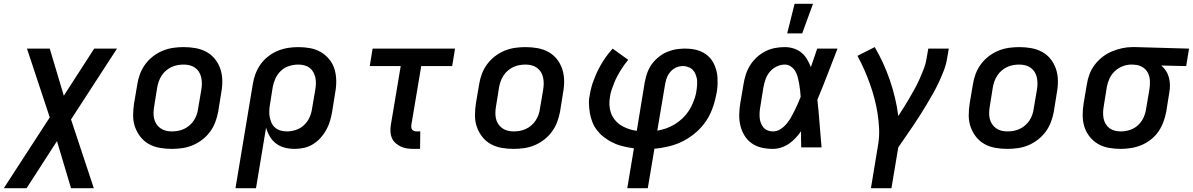

<svg xmlns="http://www.w3.org/2000/svg" viewBox="-49 -776 6281 1011"><path d="M445 215H325L251 -33L91 215H-29L213 -158L93 -520H213L287 -272L447 -520H567L325 -147Z M855 8Q823 8 792 2.5Q761 -3 735 -17.5Q709 -32 690.5 -55.5Q672 -79 662 -107.5Q652 -136 652 -168Q652 -200 657 -232L674 -332Q678 -359 688 -386Q698 -413 715.5 -437Q733 -461 757 -479.5Q781 -498 808 -509Q835 -520 862.5 -524Q890 -528 918 -528Q950 -528 981 -522.5Q1012 -517 1038.5 -502.5Q1065 -488 1083.5 -464.5Q1102 -441 1111.5 -412.5Q1121 -384 1121.5 -352Q1122 -320 1116 -288L1100 -188Q1095 -161 1085 -134Q1075 -107 1057.5 -83Q1040 -59 1016 -40.5Q992 -22 965.5 -11Q939 0 911 4Q883 8 855 8ZM856 -84Q872 -84 888.5 -87Q905 -90 920 -97Q935 -104 948.5 -115.5Q962 -127 971.5 -141.5Q981 -156 986.5 -171.5Q992 -187 994 -203L1011 -303Q1014 -320 1014 -336.5Q1014 -353 1010.5 -368.5Q1007 -384 999 -397Q991 -410 978.5 -419Q966 -428 950.5 -432Q935 -436 918 -436Q902 -436 885.5 -433Q869 -430 854 -423Q839 -416 825.5 -404.5Q812 -393 802.5 -378.5Q793 -364 787.5 -348.5Q782 -333 779 -317L763 -217Q760 -200 759.5 -183.5Q759 -167 762.5 -151.5Q766 -136 774.5 -123Q783 -110 795.5 -101Q808 -92 823.5 -88Q839 -84 856 -84Z M1191 215 1282 -332Q1286 -359 1296 -386Q1306 -413 1322.5 -436.5Q1339 -460 1362.5 -478.5Q1386 -497 1412.5 -508Q1439 -519 1466.5 -523.5Q1494 -528 1521 -528Q1553 -528 1583.5 -522.5Q1614 -517 1640 -502Q1666 -487 1685 -463.5Q1704 -440 1712.5 -411.5Q1721 -383 1721.5 -351.5Q1722 -320 1716 -288L1700 -188Q1696 -164 1689 -140Q1682 -116 1669.5 -93Q1657 -70 1639.5 -50.5Q1622 -31 1599.5 -17Q1577 -3 1552 2.5Q1527 8 1503 8Q1476 8 1450.5 1.5Q1425 -5 1405 -20Q1385 -35 1372 -57Q1359 -79 1352 -104L1299 215ZM1461 -84Q1484 -84 1508 -91.5Q1532 -99 1551 -116.5Q1570 -134 1580.5 -157Q1591 -180 1594 -203L1611 -303Q1614 -319 1614.5 -335.5Q1615 -352 1611.5 -367.5Q1608 -383 1600.5 -396.5Q1593 -410 1581 -419Q1569 -428 1553.5 -432Q1538 -436 1521 -436Q1498 -436 1473.5 -428.5Q1449 -421 1430.5 -403.5Q1412 -386 1401.5 -363Q1391 -340 1387 -317L1373 -229Q1370 -212 1369 -194.5Q1368 -177 1371 -161Q1374 -145 1380.5 -130Q1387 -115 1399 -104.5Q1411 -94 1427 -89Q1443 -84 1461 -84Z M2163 8H2129Q2111 8 2094 5.5Q2077 3 2062 -4Q2047 -11 2034 -22.5Q2021 -34 2014.5 -49Q2008 -64 2007 -82Q2006 -100 2009 -118L2061 -428H1898L1913 -520H2347L2332 -428H2169L2117 -118Q2116 -111 2117 -104.5Q2118 -98 2121.5 -93Q2125 -88 2132 -86Q2139 -84 2145 -84H2164Z M2655 8Q2623 8 2592 2.5Q2561 -3 2535 -17.5Q2509 -32 2490.5 -55.5Q2472 -79 2462 -107.5Q2452 -136 2452 -168Q2452 -200 2457 -232L2474 -332Q2478 -359 2488 -386Q2498 -413 2515.5 -437Q2533 -461 2557 -479.5Q2581 -498 2608 -509Q2635 -520 2662.5 -524Q2690 -528 2718 -528Q2750 -528 2781 -522.5Q2812 -517 2838.5 -502.5Q2865 -488 2883.5 -464.5Q2902 -441 2911.5 -412.5Q2921 -384 2921.5 -352Q2922 -320 2916 -288L2900 -188Q2895 -161 2885 -134Q2875 -107 2857.5 -83Q2840 -59 2816 -40.5Q2792 -22 2765.5 -11Q2739 0 2711 4Q2683 8 2655 8ZM2656 -84Q2672 -84 2688.5 -87Q2705 -90 2720 -97Q2735 -104 2748.5 -115.5Q2762 -127 2771.5 -141.5Q2781 -156 2786.5 -171.5Q2792 -187 2794 -203L2811 -303Q2814 -320 2814 -336.5Q2814 -353 2810.5 -368.5Q2807 -384 2799 -397Q2791 -410 2778.5 -419Q2766 -428 2750.5 -432Q2735 -436 2718 -436Q2702 -436 2685.5 -433Q2669 -430 2654 -423Q2639 -416 2625.5 -404.5Q2612 -393 2602.5 -378.5Q2593 -364 2587.5 -348.5Q2582 -333 2579 -317L2563 -217Q2560 -200 2559.5 -183.5Q2559 -167 2562.5 -151.5Q2566 -136 2574.5 -123Q2583 -110 2595.5 -101Q2608 -92 2623.5 -88Q2639 -84 2656 -84Z M3254 215 3289 5Q3276 3 3263.5 1Q3251 -1 3239 -4Q3227 -7 3214.5 -10.5Q3202 -14 3191 -19Q3180 -24 3169 -29.5Q3158 -35 3148 -42Q3138 -49 3128 -56.5Q3118 -64 3110 -72.5Q3102 -81 3094.5 -90.5Q3087 -100 3081 -110.5Q3075 -121 3070.5 -132.5Q3066 -144 3062.5 -156Q3059 -168 3057 -180.5Q3055 -193 3053.5 -208.5Q3052 -224 3052 -236Q3052 -248 3053 -257L3057 -278Q3058 -288 3060.5 -298Q3063 -308 3065.5 -318Q3068 -328 3071.5 -338Q3075 -348 3079 -358Q3083 -368 3087 -378Q3091 -388 3095.5 -397.5Q3100 -407 3105 -416.5Q3110 -426 3115.5 -435.5Q3121 -445 3126.5 -454Q3132 -463 3140 -474Q3148 -485 3154.5 -493.5Q3161 -502 3166 -507L3177 -520L3259 -461Q3248 -448 3237.5 -433.5Q3227 -419 3218 -404Q3209 -389 3201 -374Q3193 -359 3186.5 -343Q3180 -327 3173.5 -308.5Q3167 -290 3165 -279L3163 -266Q3159 -245 3160 -223.5Q3161 -202 3167.5 -183Q3174 -164 3186 -148Q3198 -132 3214 -120.5Q3230 -109 3252 -100.5Q3274 -92 3288 -90L3304 -87L3346 -343Q3349 -357 3352.5 -371Q3356 -385 3361.5 -398.5Q3367 -412 3374.5 -425Q3382 -438 3392 -449.5Q3402 -461 3413.5 -471Q3425 -481 3437.5 -489Q3450 -497 3463.5 -502.5Q3477 -508 3491 -512Q3505 -516 3522 -518Q3539 -520 3548 -520H3560Q3577 -520 3593 -518Q3609 -516 3624.5 -511.5Q3640 -507 3653.5 -499.5Q3667 -492 3679 -481.5Q3691 -471 3699.5 -458.5Q3708 -446 3714 -431.5Q3720 -417 3724 -401.5Q3728 -386 3729 -369.5Q3730 -353 3729.5 -334Q3729 -315 3727 -304L3725 -289Q3721 -270 3716.5 -251Q3712 -232 3705.5 -213.5Q3699 -195 3690.5 -176.5Q3682 -158 3670.5 -141Q3659 -124 3645.5 -108.5Q3632 -93 3616.5 -79.5Q3601 -66 3584 -54.5Q3567 -43 3549 -33.5Q3531 -24 3511.5 -17Q3492 -10 3473.5 -5.5Q3455 -1 3434 2.5Q3413 6 3397 7L3362 215ZM3412 -88Q3436 -92 3460 -100.5Q3484 -109 3505.5 -122.5Q3527 -136 3545.5 -153.5Q3564 -171 3578 -192.5Q3592 -214 3602.5 -241Q3613 -268 3616 -284L3619 -303Q3620 -312 3621 -320Q3622 -328 3622 -336.5Q3622 -345 3621.5 -353.5Q3621 -362 3618.5 -369.5Q3616 -377 3613.5 -384.5Q3611 -392 3606.5 -398.5Q3602 -405 3596.5 -410.5Q3591 -416 3583.5 -419.5Q3576 -423 3567 -425.5Q3558 -428 3553 -428H3545Q3534 -428 3522 -424.5Q3510 -421 3500 -414.5Q3490 -408 3482 -399Q3474 -390 3468.5 -380Q3463 -370 3459 -357Q3455 -344 3454 -337Z M4021 8Q3990 8 3961.5 1.5Q3933 -5 3910 -21Q3887 -37 3872 -61Q3857 -85 3850 -113Q3843 -141 3843.5 -171.5Q3844 -202 3849 -232L3866 -332Q3870 -358 3878 -383Q3886 -408 3900.5 -431.5Q3915 -455 3935.5 -474Q3956 -493 3980.5 -505.5Q4005 -518 4031 -523Q4057 -528 4083 -528Q4108 -528 4131 -520.5Q4154 -513 4171.5 -498.5Q4189 -484 4200.5 -464Q4212 -444 4221 -423Q4229 -447 4237.5 -471.5Q4246 -496 4254 -520H4361Q4335 -453 4309 -385.5Q4283 -318 4255 -251Q4262 -189 4266.5 -126Q4271 -63 4277 0H4170Q4169 -21 4169 -42.5Q4169 -64 4169 -85Q4156 -66 4140 -49Q4124 -32 4105 -19Q4086 -6 4064 1Q4042 8 4021 8ZM4021 -84Q4041 -84 4059 -95Q4077 -106 4090.5 -121.5Q4104 -137 4114.5 -155Q4125 -173 4134 -191.5Q4143 -210 4151.5 -228.5Q4160 -247 4167 -266Q4166 -283 4164 -301Q4162 -319 4159 -336Q4156 -353 4151.5 -370Q4147 -387 4138.5 -401.5Q4130 -416 4115.5 -426Q4101 -436 4083 -436Q4062 -436 4041 -426Q4020 -416 4005 -398.5Q3990 -381 3982.5 -359.5Q3975 -338 3971 -317L3955 -217Q3952 -202 3951 -187Q3950 -172 3951 -157.5Q3952 -143 3957 -129.5Q3962 -116 3970.5 -105.5Q3979 -95 3992.5 -89.5Q4006 -84 4021 -84ZM4096 -600 4135 -756H4232L4175 -600Z M4537 215 4575 -15Q4582 -58 4580 -99.5Q4578 -141 4571.5 -181.5Q4565 -222 4554.5 -261Q4544 -300 4530.5 -337.5Q4517 -375 4501 -411Q4485 -447 4466 -482L4557 -528Q4581 -487 4601 -443.5Q4621 -400 4636.5 -354.5Q4652 -309 4663.5 -261.5Q4675 -214 4681 -165Q4697 -189 4712 -213.5Q4727 -238 4741.5 -262.5Q4756 -287 4769.5 -312Q4783 -337 4794.5 -363Q4806 -389 4816 -415Q4826 -441 4830 -468L4839 -520H4947L4938 -468Q4933 -436 4921 -405Q4909 -374 4895 -344Q4881 -314 4864.5 -284.5Q4848 -255 4830.5 -226Q4813 -197 4795 -168.5Q4777 -140 4758 -112Q4739 -84 4719.5 -56Q4700 -28 4681 0L4645 215Z M5255 8Q5223 8 5192 2.5Q5161 -3 5135 -17.5Q5109 -32 5090.5 -55.5Q5072 -79 5062 -107.5Q5052 -136 5052 -168Q5052 -200 5057 -232L5074 -332Q5078 -359 5088 -386Q5098 -413 5115.5 -437Q5133 -461 5157 -479.5Q5181 -498 5208 -509Q5235 -520 5262.5 -524Q5290 -528 5318 -528Q5350 -528 5381 -522.5Q5412 -517 5438.5 -502.5Q5465 -488 5483.5 -464.5Q5502 -441 5511.5 -412.5Q5521 -384 5521.5 -352Q5522 -320 5516 -288L5500 -188Q5495 -161 5485 -134Q5475 -107 5457.5 -83Q5440 -59 5416 -40.5Q5392 -22 5365.5 -11Q5339 0 5311 4Q5283 8 5255 8ZM5256 -84Q5272 -84 5288.5 -87Q5305 -90 5320 -97Q5335 -104 5348.5 -115.5Q5362 -127 5371.5 -141.5Q5381 -156 5386.5 -171.5Q5392 -187 5394 -203L5411 -303Q5414 -320 5414 -336.5Q5414 -353 5410.5 -368.5Q5407 -384 5399 -397Q5391 -410 5378.5 -419Q5366 -428 5350.5 -432Q5335 -436 5318 -436Q5302 -436 5285.5 -433Q5269 -430 5254 -423Q5239 -416 5225.5 -404.5Q5212 -393 5202.5 -378.5Q5193 -364 5187.5 -348.5Q5182 -333 5179 -317L5163 -217Q5160 -200 5159.5 -183.5Q5159 -167 5162.5 -151.5Q5166 -136 5174.5 -123Q5183 -110 5195.5 -101Q5208 -92 5223.5 -88Q5239 -84 5256 -84Z M5852 8Q5820 8 5789.5 2.5Q5759 -3 5733 -18Q5707 -33 5688.5 -56.5Q5670 -80 5661 -108.5Q5652 -137 5652 -168.5Q5652 -200 5657 -232L5674 -332Q5678 -359 5688 -385.5Q5698 -412 5715.5 -435Q5733 -458 5756 -476Q5779 -494 5805.5 -505Q5832 -516 5859 -522Q5886 -528 5913 -528H5931L6212 -520L6197 -428L6066 -431Q6080 -419 6090.5 -403Q6101 -387 6106 -368Q6111 -349 6111.5 -329Q6112 -309 6108 -288L6092 -188Q6087 -161 6077 -134Q6067 -107 6051 -83.5Q6035 -60 6011.5 -41.5Q5988 -23 5961.5 -12Q5935 -1 5907 3.5Q5879 8 5852 8ZM5853 -84Q5876 -84 5900 -91.5Q5924 -99 5943 -116.5Q5962 -134 5972.5 -157Q5983 -180 5986 -203L6003 -303Q6007 -326 6006 -349.5Q6005 -373 5995.5 -392Q5986 -411 5967 -422.5Q5948 -434 5925 -435L5916 -436H5908Q5885 -436 5862 -427Q5839 -418 5821 -401Q5803 -384 5793 -362Q5783 -340 5779 -317L5763 -217Q5760 -201 5759.5 -184.5Q5759 -168 5762 -152.5Q5765 -137 5773 -123.5Q5781 -110 5793 -101Q5805 -92 5820.5 -88Q5836 -84 5853 -84Z"/></svg>

Font: Iosevka Aile Semibold Oblique
Style: Regular
Weight: 600
Italic angle: -9°
Designer: Belleve Invis
Foundry: Belleve Invis
Version: Version 31.1.0; ttfautohint (v1.8.4)